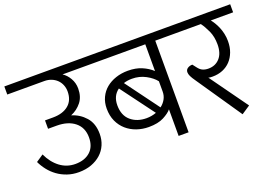

<svg xmlns="http://www.w3.org/2000/svg" viewBox="-102 -880 1611 1140"><g transform="rotate(-20 703.5 -310.5)"><path d="M304 -333Q355 -318 390.5 -278Q426 -238 426 -172Q426 -135 412.5 -103.5Q399 -72 373.5 -49Q348 -26 312.5 -13Q277 0 233 0Q194 0 160.5 -11.5Q127 -23 100 -42.5Q73 -62 52.5 -88Q32 -114 19 -142L65 -173Q91 -117 133.5 -85Q176 -53 230 -53Q289 -53 324 -84.5Q359 -116 359 -174Q359 -236 316.5 -270.5Q274 -305 202 -305H148V-358H198Q261 -358 297 -388Q333 -418 333 -474Q333 -496 325 -515.5Q317 -535 302.5 -549Q288 -563 268 -571Q248 -579 224 -579H-10V-630H486V-579H339Q364 -563 381 -533.5Q398 -504 398 -469Q398 -417 371.5 -383.5Q345 -350 304 -333Z M710 -467Q760 -467 797.5 -451Q835 -435 862 -410V-579H466V-630H1020V-579H925V0H862V-168Q846 -148 809.5 -129Q773 -110 715 -110Q675 -110 639 -122.5Q603 -135 575.5 -159Q548 -183 532 -218Q516 -253 516 -298Q516 -337 531 -368.5Q546 -400 572 -421.5Q598 -443 633.5 -455Q669 -467 710 -467ZM582 -295Q582 -231 621 -197.5Q660 -164 720 -164Q752 -164 782 -175L625 -386Q582 -355 582 -295ZM863 -345Q842 -372 803 -393Q764 -414 717 -414Q702 -414 689 -412Q676 -410 664 -406L819 -196Q839 -211 851 -232.5Q863 -254 863 -280Z M1317 -27 1263 9 1070 -274Q1053 -298 1046.5 -312Q1040 -326 1040 -337Q1040 -353 1053 -361.5Q1066 -370 1083 -370L1100 -348Q1114 -329 1129.5 -322Q1145 -315 1166 -315Q1210 -315 1237.5 -345.5Q1265 -376 1265 -432Q1265 -481 1248 -518Q1231 -555 1213 -579H1000V-630H1417V-579H1276Q1285 -568 1294.5 -552.5Q1304 -537 1312 -518Q1320 -499 1325 -476.5Q1330 -454 1330 -429Q1330 -391 1318.5 -360.5Q1307 -330 1286.5 -308Q1266 -286 1237 -274Q1208 -262 1173 -262Q1166 -262 1158.5 -262.5Q1151 -263 1146 -265Z"/></g></svg>

Font: Ek Mukta Light
Style: Regular
Weight: 300
Designer: Girish Dalvi and Yashodeep Gholap
Foundry: Ek Type
Version: Version 2.538;PS 1.002;hotconv 16.6.51;makeotf.lib2.5.65220;